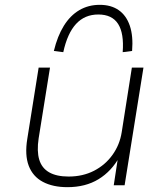

<svg xmlns="http://www.w3.org/2000/svg" viewBox="-20 -767 677 795"><path d="M259 8Q199 8 157.5 -14Q116 -36 99 -80.5Q82 -125 93 -192L140 -487H187L140 -194Q132 -141 142.5 -106Q153 -71 183.5 -53.5Q214 -36 264 -36Q323 -36 369.5 -60Q416 -84 446 -126Q476 -168 484 -220L526 -487H574L496 0H451L469 -118H475Q442 -58 388 -25Q334 8 259 8ZM242 -551 203 -556Q218 -618 244.5 -660.5Q271 -703 308.5 -725Q346 -747 393 -747Q440 -747 471.5 -725Q503 -703 517.5 -660.5Q532 -618 527 -556L488 -551Q494 -629 469 -668Q444 -707 387 -707Q331 -707 295 -668Q259 -629 242 -551Z"/></svg>

Font: Nunito Sans 10pt SemiExpanded ExtraLight
Style: Italic
Weight: 250
Width: 6
Italic angle: -9°
Designer: Vernon Adams
Foundry: Vernon Adams
Version: Version 3.101;gftools[0.9.27]